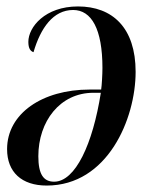

<svg xmlns="http://www.w3.org/2000/svg" viewBox="-20 -566 475 596"><path d="M222 -546C120 -546 68 -482 68 -436C68 -415 75 -407 84 -404C106 -479 145 -535 207 -535C264 -535 298 -476 298 -355C298 -336 296 -300 294 -288H258C112 -288 2 -214 2 -103C2 -32 47 10 125 10C314 10 401 -197 401 -343C401 -480 329 -546 222 -546ZM270 -278H293C268 -119 214 -2 148 -2C115 -2 99 -25 99 -81C99 -189 166 -278 270 -278Z"/></svg>

Font: Noto Serif Display Condensed Medium
Style: Italic
Weight: 500
Width: 3
Italic angle: -12°
Designer: Monotype Design Team
Foundry: Monotype Imaging Inc.
Version: Version 2.009